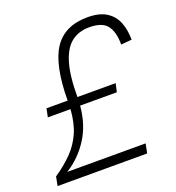

<svg xmlns="http://www.w3.org/2000/svg" viewBox="-132 -832 863 939"><g transform="rotate(-20 300.0 -363.0)"><path d="M8 0 17 -47Q69 -82 107.5 -121Q146 -160 168.5 -210.5Q191 -261 196 -332H78L87 -376H197Q198 -561 253 -643.5Q308 -726 427 -726Q489 -726 525.5 -702.5Q562 -679 577.5 -639Q593 -599 593 -549L537 -544Q537 -609 511.5 -643Q486 -677 418 -677Q364 -677 326 -648Q288 -619 268 -553Q248 -487 248 -376H447L437 -332H246Q238 -236 192.5 -164.5Q147 -93 76 -49H484L474 0Z"/></g></svg>

Font: Geist Mono ExtraLight
Style: Italic
Weight: 200
Italic angle: -12°
Monospace: yes
Designer: Basement.studio, Andrés Briganti, Mateo Zaragoza
Foundry: Basement.studio, Vercel, Andrés Briganti, Guido Ferreyra, Mateo Zaragoza
Version: Version 1.500; ttfautohint (v1.8.4.7-5d5b)